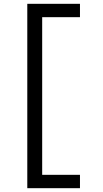

<svg xmlns="http://www.w3.org/2000/svg" viewBox="-20 -843 540 1006"><path d="M123 143V-823H399V-753H201V73H399V143Z"/></svg>

Font: HulyMono
Style: Regular
Weight: 400
Monospace: yes
Designer: Belleve Invis
Foundry: Belleve Invis
Version: Version 33.2.5; ttfautohint (v1.8.4)